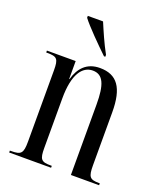

<svg xmlns="http://www.w3.org/2000/svg" viewBox="-141 -856 796 947"><g transform="rotate(20 257.0 -383.0)"><path d="M298 -606H305V-616C277 -667 254 -721 235 -766H155V-756C181 -721 253 -649 298 -606ZM21 0H241V-10H236C185 -10 176 -20 176 -81V-341C176 -468 217 -521 271 -521C326 -521 345 -473 345 -370V0H493V-10H489C440 -10 431 -21 431 -83V-360C431 -489 390 -545 300 -545C232 -545 194 -504 177 -442H175V-536H24V-526H29C81 -526 90 -517 90 -456V-83C90 -20 80 -10 27 -10H21Z"/></g></svg>

Font: Noto Serif Display ExtraCondensed
Style: Regular
Weight: 400
Width: 2
Designer: Monotype Design Team
Foundry: Monotype Imaging Inc.
Version: Version 2.009